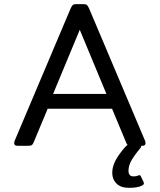

<svg xmlns="http://www.w3.org/2000/svg" viewBox="-20 -700 767 922"><path d="M679 -13Q679 0 664 0H658V2Q658 6 655 10Q621 51 609 74.5Q597 98 597 120Q597 147 621 147Q635 147 643 143Q649 141 650 141Q654 141 657 148L670 175Q671 177 671 181Q671 187 660 192Q641 202 599 202Q560 202 539.5 181.5Q519 161 519 130Q519 102 533.5 73Q548 44 580 7Q590 -3 593 -4Q589 -6 586 -15L518 -178H209L141 -15Q137 -6 132.5 -3Q128 0 116 0H63Q48 0 48 -13Q48 -15 50 -23L319 -659Q325 -672 329.5 -676Q334 -680 345 -680H382Q393 -680 397.5 -676Q402 -672 408 -659L677 -23Q679 -15 679 -13ZM491 -249 363 -557 235 -249Z"/></svg>

Font: Mitr Light
Style: Regular
Weight: 300
Designer: Thanarat Vachiruckul
Foundry: Cadson Demak
Version: Version 1.002